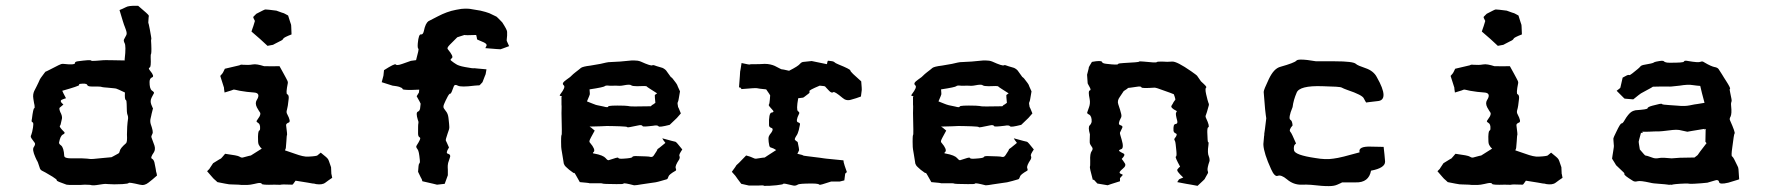

<svg xmlns="http://www.w3.org/2000/svg" viewBox="-20 -632 6036 655"><path d="M451.2 -612.3H443.4C426.8 -612.3 416 -611.3 409.2 -607.4C402.3 -603.5 394.5 -600.6 387.7 -597.7C397.5 -565.4 402.3 -548.8 403.3 -546.9C404.3 -545.9 405.3 -541 409.2 -531.2C412.1 -523.4 413.1 -516.6 411.1 -512.7C409.2 -508.8 407.2 -504.9 403.3 -498C401.4 -495.1 402.3 -490.2 405.3 -484.4C408.2 -479.5 409.2 -461.9 405.3 -429.7V-428.7V-425.8C363.3 -426.8 340.8 -426.8 339.8 -426.8C338.9 -426.8 329.1 -426.8 309.6 -424.8C297.9 -423.8 292 -423.8 290 -425.8C289.1 -427.7 274.4 -426.8 245.1 -422.9C238.3 -421.9 235.4 -419.9 235.4 -416C235.4 -412.1 222.7 -411.1 196.3 -414.1H192.4C190.4 -415 175.8 -408.2 148.4 -393.6C140.6 -389.6 136.7 -387.7 135.7 -387.7C135.7 -388.7 129.9 -380.9 119.1 -366.2C117.2 -364.3 115.2 -359.4 111.3 -350.6C107.4 -342.8 102.5 -332 96.7 -321.3C93.8 -314.5 91.8 -306.6 93.8 -294.9C95.7 -283.2 96.7 -276.4 97.7 -273.4C98.6 -266.6 98.6 -262.7 96.7 -262.7C94.7 -262.7 91.8 -251 88.9 -226.6C86.9 -218.8 87.9 -215.8 90.8 -214.8C94.7 -214.8 94.7 -204.1 89.8 -182.6C87.9 -174.8 85.9 -169.9 85 -168V-167C84 -164.1 88.9 -157.2 98.6 -144.5C100.6 -141.6 99.6 -136.7 95.7 -130.9C90.8 -125 92.8 -113.3 100.6 -95.7C104.5 -87.9 105.5 -84 106.4 -84C107.4 -83 110.4 -76.2 115.2 -60.5C116.2 -55.7 119.1 -51.8 123 -49.8C127 -47.9 138.7 -42 159.2 -29.3C169.9 -22.5 174.8 -18.6 173.8 -16.6C172.9 -14.6 184.6 -9.8 207 -2C210.9 -1 219.7 -1 234.4 -1C249 -1 260.7 -1 269.5 -2C284.2 -2 292 -1 293 0H295.9C300.8 1 312.5 -1 331.1 -3.9C335 -4.9 341.8 -4.9 350.6 -3.9C360.4 -2.9 376 -2.9 397.5 -3.9C411.1 -4.9 418 -5.9 418.9 -7.8C419.9 -9.8 432.6 -7.8 457 -2C468.8 1 477.5 -2 486.3 -8.8C495.1 -15.6 504.9 -23.4 515.6 -33.2C514.6 -40 513.7 -43.9 512.7 -45.9C512.7 -47.9 510.7 -59.6 506.8 -78.1C504.9 -85 502 -88.9 498 -90.8C494.1 -92.8 496.1 -99.6 504.9 -112.3C508.8 -118.2 509.8 -127 506.8 -135.7L497.1 -162.1C495.1 -166 497.1 -169.9 500 -175.8C502.9 -180.7 500 -192.4 494.1 -209C492.2 -215.8 492.2 -222.7 494.1 -229.5C496.1 -235.4 496.1 -240.2 497.1 -243.2C500 -254.9 502 -261.7 502 -262.7C501 -262.7 500 -266.6 496.1 -275.4C493.2 -283.2 493.2 -291 497.1 -298.8C501 -305.7 502.9 -310.5 504.9 -313.5C506.8 -316.4 503.9 -319.3 498 -323.2C492.2 -328.1 490.2 -337.9 490.2 -352.5C490.2 -360.4 493.2 -366.2 499 -368.2C504.9 -370.1 502.9 -377.9 492.2 -390.6C487.3 -396.5 486.3 -400.4 490.2 -401.4C494.1 -402.3 495.1 -413.1 494.1 -435.5C494.1 -442.4 494.1 -446.3 495.1 -447.3C496.1 -448.2 497.1 -458 496.1 -479.5C495.1 -492.2 495.1 -497.1 496.1 -498C497.1 -499 495.1 -509.8 491.2 -531.2C488.3 -544.9 487.3 -551.8 486.3 -552.7C485.4 -553.7 486.3 -560.5 487.3 -576.2C488.3 -576.2 488.3 -577.1 487.3 -579.1C487.3 -581.1 475.6 -591.8 451.2 -612.3ZM252 -345.7C266.6 -347.7 275.4 -346.7 277.3 -342.8C278.3 -338.9 283.2 -336.9 292 -336.9C313.5 -336.9 325.2 -336.9 328.1 -335C331.1 -334 335.9 -334 346.7 -333C367.2 -331.1 377.9 -330.1 377.9 -329.1C378.9 -329.1 387.7 -325.2 406.2 -316.4C405.3 -300.8 406.2 -292 409.2 -291C411.1 -290 412.1 -285.2 412.1 -277.3C412.1 -255.9 413.1 -244.1 415 -240.2C417 -235.4 417 -231.4 417 -228.5C414.1 -209 413.1 -190.4 413.1 -172.9C414.1 -156.2 413.1 -146.5 410.2 -143.6C396.5 -131.8 389.6 -123 388.7 -117.2C387.7 -112.3 386.7 -110.4 383.8 -108.4C369.1 -100.6 361.3 -95.7 360.4 -95.7C359.4 -95.7 348.6 -94.7 329.1 -92.8C302.7 -89.8 289.1 -88.9 286.1 -89.8C283.2 -90.8 274.4 -90.8 259.8 -91.8H222.7C207 -91.8 200.2 -94.7 199.2 -99.6C198.2 -119.1 194.3 -130.9 188.5 -135.7C182.6 -139.6 180.7 -143.6 181.6 -146.5C184.6 -161.1 188.5 -169.9 194.3 -172.9C200.2 -175.8 202.1 -178.7 199.2 -181.6C187.5 -193.4 181.6 -200.2 184.6 -203.1C186.5 -205.1 187.5 -209 188.5 -214.8C189.5 -217.8 190.4 -221.7 191.4 -227.5C192.4 -233.4 190.4 -241.2 185.5 -250C182.6 -257.8 181.6 -262.7 183.6 -264.6C184.6 -265.6 189.5 -269.5 196.3 -275.4C186.5 -283.2 184.6 -289.1 191.4 -292C198.2 -294.9 202.1 -295.9 205.1 -296.9C197.3 -311.5 193.4 -319.3 193.4 -320.3C192.4 -321.3 192.4 -321.3 192.4 -322.3C230.5 -333 250 -339.8 250 -341.8C249 -343.8 250 -344.7 252 -345.7Z M922.9 -595.7C901.4 -598.6 889.6 -599.6 886.7 -599.6H885.7C884.8 -600.6 875 -595.7 854.5 -585L844.7 -575.2C842.8 -574.2 844.7 -569.3 849.6 -560.5C844.7 -544.9 842.8 -537.1 841.8 -536.1C840.8 -535.2 840.8 -531.2 837.9 -524.4C852.5 -511.7 862.3 -502.9 867.2 -499C871.1 -495.1 878.9 -488.3 892.6 -475.6C905.3 -478.5 911.1 -478.5 912.1 -479.5C913.1 -479.5 919.9 -484.4 934.6 -491.2C941.4 -494.1 945.3 -497.1 946.3 -500C947.3 -502.9 957 -507.8 974.6 -514.6C973.6 -537.1 973.6 -547.9 972.7 -548.8C972.7 -549.8 968.8 -558.6 962.9 -579.1C953.1 -584 949.2 -586.9 948.2 -586.9C947.3 -586.9 938.5 -589.8 922.9 -595.7ZM880.9 -406.2C865.2 -411.1 851.6 -414.1 841.8 -412.1C832 -410.2 821.3 -410.2 807.6 -411.1C803.7 -412.1 799.8 -411.1 796.9 -409.2C793.9 -408.2 777.3 -404.3 747.1 -397.5C742.2 -386.7 739.3 -381.8 738.3 -380.9L731.4 -373L744.1 -333C744.1 -332 744.1 -327.1 746.1 -316.4C765.6 -322.3 775.4 -325.2 776.4 -326.2C777.3 -327.1 785.2 -325.2 797.9 -322.3C814.5 -319.3 831.1 -317.4 846.7 -316.4C862.3 -315.4 866.2 -306.6 855.5 -290C851.6 -283.2 851.6 -275.4 856.4 -265.6C862.3 -255.9 865.2 -250 867.2 -248C869.1 -245.1 868.2 -240.2 865.2 -234.4C861.3 -228.5 858.4 -223.6 855.5 -219.7C854.5 -217.8 855.5 -215.8 860.4 -212.9C865.2 -210 868.2 -204.1 867.2 -192.4C867.2 -189.5 866.2 -187.5 863.3 -185.5C861.3 -183.6 859.4 -171.9 860.4 -153.3C860.4 -145.5 861.3 -139.6 864.3 -135.7C866.2 -131.8 869.1 -127.9 873 -125L835.9 -101.6C835 -101.6 826.2 -99.6 808.6 -94.7C804.7 -93.8 801.8 -94.7 796.9 -97.7C793 -100.6 776.4 -103.5 748 -107.4C739.3 -96.7 734.4 -91.8 733.4 -90.8C733.4 -91.8 724.6 -85.9 707 -75.2L695.3 -57.6C696.3 -57.6 693.4 -54.7 686.5 -47.9C701.2 -31.2 709 -21.5 710.9 -20.5C711.9 -19.5 715.8 -16.6 721.7 -10.7C745.1 -5.9 756.8 -3.9 757.8 -3.9C758.8 -2.9 770.5 -2.9 793.9 -2C799.8 -1 806.6 -1 812.5 -1C821.3 -1 828.1 -1 834 -2C842.8 -3.9 851.6 -4.9 857.4 -6.8C866.2 -8.8 872.1 -7.8 873 -4.9C873 -2 887.7 -1 916 -2C929.7 -2 936.5 -1 938.5 -2C940.4 -2.9 953.1 -2.9 976.6 -2C978.5 -2 980.5 -3.9 983.4 -8.8L988.3 -15.6C1024.4 -9.8 1043.9 -6.8 1046.9 -5.9C1048.8 -5.9 1052.7 -5.9 1058.6 -3.9C1071.3 -2 1082 -2.9 1089.8 -8.8C1097.7 -14.6 1105.5 -20.5 1113.3 -25.4C1111.3 -33.2 1111.3 -38.1 1110.4 -39.1L1109.4 -61.5C1103.5 -80.1 1099.6 -89.8 1097.7 -90.8C1096.7 -92.8 1088.9 -99.6 1074.2 -111.3C1067.4 -105.5 1063.5 -102.5 1062.5 -101.6C1061.5 -100.6 1052.7 -98.6 1032.2 -97.7C1020.5 -96.7 1004.9 -100.6 986.3 -107.4C967.8 -114.3 956.1 -117.2 952.1 -119.1C954.1 -124 955.1 -126 955.1 -127C955.1 -127.9 956.1 -135.7 957 -150.4C958 -164.1 958 -169.9 959 -170.9C960 -171.9 959 -182.6 956.1 -204.1C955.1 -208 959 -211.9 964.8 -213.9C970.7 -215.8 968.8 -225.6 960 -242.2C957 -247.1 957 -252 959 -257.8C960.9 -263.7 962.9 -276.4 964.8 -294.9C965.8 -303.7 963.9 -308.6 960 -310.5C956.1 -311.5 957 -324.2 961.9 -348.6C962.9 -352.5 960 -358.4 956.1 -365.2C952.1 -372.1 945.3 -385.7 933.6 -406.2H924.8C923.8 -406.2 909.2 -405.3 880.9 -406.2Z M1589.8 -600.6C1581.1 -602.5 1573.2 -602.5 1567.4 -602.5H1566.4C1559.6 -602.5 1549.8 -601.6 1536.1 -598.6C1514.6 -594.7 1494.1 -586.9 1473.6 -576.2C1453.1 -565.4 1443.4 -560.5 1441.4 -559.6C1438.5 -557.6 1435.5 -553.7 1432.6 -547.9C1429.7 -542 1427.7 -534.2 1425.8 -525.4C1423.8 -517.6 1420.9 -513.7 1416 -514.6C1411.1 -515.6 1407.2 -505.9 1405.3 -484.4C1404.3 -472.7 1405.3 -466.8 1407.2 -465.8C1409.2 -464.8 1406.2 -452.1 1399.4 -426.8C1386.7 -424.8 1380.9 -424.8 1379.9 -423.8C1378.9 -423.8 1370.1 -419.9 1352.5 -414.1C1338.9 -409.2 1332 -409.2 1330.1 -412.1C1328.1 -415 1314.5 -408.2 1290 -392.6C1289.1 -380.9 1288.1 -375 1288.1 -374C1288.1 -373 1286.1 -366.2 1282.2 -351.6C1303.7 -344.7 1315.4 -340.8 1319.3 -339.8C1323.2 -338.9 1331.1 -338.9 1341.8 -335.9C1349.6 -333 1353.5 -331.1 1353.5 -328.1C1354.5 -325.2 1374 -324.2 1410.2 -326.2L1409.2 -316.4L1401.4 -303.7C1410.2 -288.1 1415 -279.3 1415 -278.3C1415 -277.3 1414.1 -272.5 1413.1 -261.7C1412.1 -256.8 1410.2 -252.9 1405.3 -251C1400.4 -249 1400.4 -239.3 1405.3 -223.6C1407.2 -219.7 1408.2 -215.8 1407.2 -210.9C1406.2 -207 1406.2 -196.3 1406.2 -176.8C1406.2 -168.9 1408.2 -165 1412.1 -163.1C1416 -161.1 1412.1 -152.3 1401.4 -135.7C1398.4 -131.8 1400.4 -127.9 1404.3 -123C1408.2 -118.2 1410.2 -106.4 1412.1 -86.9C1413.1 -79.1 1412.1 -75.2 1410.2 -74.2C1408.2 -72.3 1407.2 -62.5 1406.2 -45.9C1414.1 -29.3 1418 -21.5 1418.9 -20.5L1420.9 -13.7C1453.1 -5.9 1469.7 -2.9 1470.7 -2H1471.7C1474.6 -2 1482.4 -2.9 1497.1 -4.9L1507.8 -34.2V-52.7C1506.8 -65.4 1507.8 -72.3 1508.8 -76.2L1514.6 -93.8C1517.6 -100.6 1515.6 -105.5 1508.8 -107.4C1502 -108.4 1502.9 -115.2 1511.7 -128.9C1504.9 -143.6 1502 -151.4 1501 -152.3C1500 -154.3 1502 -162.1 1506.8 -175.8C1510.7 -186.5 1513.7 -194.3 1512.7 -200.2C1512.7 -205.1 1511.7 -212.9 1510.7 -222.7C1509.8 -232.4 1508.8 -241.2 1503.9 -249C1499 -255.9 1495.1 -260.7 1494.1 -262.7C1492.2 -265.6 1492.2 -270.5 1495.1 -277.3C1498 -284.2 1502 -293 1507.8 -303.7C1511.7 -310.5 1514.6 -313.5 1516.6 -312.5C1518.6 -312.5 1522.5 -321.3 1528.3 -337.9C1530.3 -342.8 1534.2 -343.8 1542 -339.8C1548.8 -335.9 1568.4 -335.9 1598.6 -339.8C1608.4 -340.8 1613.3 -340.8 1614.3 -340.8C1615.2 -339.8 1619.1 -343.8 1626 -351.6C1632.8 -368.2 1635.7 -377.9 1636.7 -378.9C1636.7 -379.9 1637.7 -384.8 1639.6 -395.5C1613.3 -397.5 1598.6 -399.4 1597.7 -399.4C1596.7 -398.4 1585.9 -399.4 1566.4 -403.3C1549.8 -406.2 1540 -410.2 1536.1 -413.1C1531.2 -416 1525.4 -419.9 1519.5 -424.8C1515.6 -427.7 1516.6 -429.7 1521.5 -433.6C1526.4 -437.5 1521.5 -447.3 1507.8 -463.9C1504.9 -466.8 1506.8 -471.7 1514.6 -479.5L1540 -504.9C1554.7 -509.8 1563.5 -512.7 1564.5 -512.7C1566.4 -511.7 1579.1 -511.7 1604.5 -512.7C1606.4 -505.9 1607.4 -500 1607.4 -498C1607.4 -497.1 1615.2 -494.1 1630.9 -487.3C1638.7 -483.4 1641.6 -479.5 1639.6 -475.6L1635.7 -467.8C1668.9 -464.8 1686.5 -463.9 1687.5 -463.9C1688.5 -463.9 1698.2 -467.8 1716.8 -474.6C1711.9 -486.3 1709 -491.2 1709 -492.2C1708 -493.2 1709 -499 1710 -510.7V-523.4C1710 -528.3 1704.1 -539.1 1693.4 -555.7C1680.7 -568.4 1674.8 -575.2 1673.8 -575.2L1649.4 -586.9C1641.6 -589.8 1631.8 -592.8 1619.1 -595.7C1606.4 -597.7 1596.7 -599.6 1589.8 -600.6Z M2166 -421.9C2159.2 -424.8 2151.4 -425.8 2142.6 -425.8C2137.7 -425.8 2131.8 -425.8 2125 -424.8C2108.4 -422.9 2085.9 -420.9 2055.7 -419.9C2053.7 -419.9 2044.9 -418 2028.3 -414.1C2011.7 -411.1 2001 -409.2 1994.1 -408.2C1976.6 -406.2 1965.8 -403.3 1961.9 -400.4C1959 -397.5 1952.1 -392.6 1943.4 -385.7C1939.5 -382.8 1932.6 -377 1924.8 -369.1C1916 -362.3 1909.2 -358.4 1905.3 -354.5C1899.4 -349.6 1898.4 -344.7 1903.3 -340.8C1908.2 -336.9 1904.3 -327.1 1891.6 -310.5C1890.6 -308.6 1889.6 -307.6 1889.6 -306.6C1888.7 -305.7 1889.6 -305.7 1892.6 -304.7C1896.5 -303.7 1898.4 -302.7 1895.5 -300.8V-275.4C1896.5 -268.6 1895.5 -258.8 1895.5 -246.1C1896.5 -196.3 1897.5 -171.9 1895.5 -170.9C1894.5 -170.9 1893.6 -157.2 1894.5 -130.9C1894.5 -128.9 1895.5 -120.1 1898.4 -104.5C1901.4 -88.9 1902.3 -78.1 1903.3 -74.2C1904.3 -71.3 1906.2 -66.4 1912.1 -61.5C1917 -56.6 1924.8 -49.8 1936.5 -42H1939.5C1941.4 -41 1946.3 -31.2 1958 -10.7C1979.5 -8.8 1990.2 -7.8 1991.2 -6.8H2018.6C2029.3 -6.8 2034.2 -6.8 2035.2 -5.9C2036.1 -4.9 2051.8 -3.9 2083 -3.9C2098.6 -3.9 2106.4 -3.9 2107.4 -5.9C2108.4 -7.8 2120.1 -5.9 2142.6 0H2145.5C2149.4 0 2156.2 -1 2167 -2.9C2180.7 -4.9 2191.4 -6.8 2200.2 -7.8C2210.9 -8.8 2221.7 -10.7 2234.4 -14.6C2247.1 -18.6 2253.9 -20.5 2254.9 -20.5C2257.8 -21.5 2258.8 -25.4 2260.7 -30.3C2261.7 -34.2 2269.5 -41 2285.2 -49.8C2287.1 -51.8 2287.1 -53.7 2285.2 -58.6C2283.2 -63.5 2287.1 -73.2 2296.9 -87.9C2298.8 -91.8 2299.8 -95.7 2297.9 -99.6C2295.9 -103.5 2299.8 -110.4 2307.6 -122.1C2293.9 -139.6 2286.1 -148.4 2284.2 -148.4C2283.2 -148.4 2267.6 -152.3 2239.3 -160.2L2242.2 -155.3C2241.2 -156.2 2244.1 -152.3 2250 -144.5C2232.4 -129.9 2223.6 -123 2222.7 -123C2223.6 -122.1 2219.7 -115.2 2210.9 -102.5C2208 -97.7 2204.1 -95.7 2199.2 -96.7C2194.3 -98.6 2178.7 -98.6 2149.4 -99.6C2141.6 -99.6 2137.7 -98.6 2136.7 -95.7C2135.7 -93.8 2126 -91.8 2107.4 -90.8C2095.7 -89.8 2089.8 -90.8 2088.9 -93.8C2087.9 -95.7 2078.1 -92.8 2057.6 -85.9C2054.7 -84 2050.8 -86.9 2045.9 -92.8C2041 -98.6 2028.3 -104.5 2005.9 -108.4C2002 -108.4 2001 -110.4 2005.9 -114.3C2009.8 -119.1 2005.9 -129.9 1993.2 -144.5C1991.2 -146.5 1990.2 -148.4 1991.2 -152.3C1992.2 -156.2 1998 -167 2008.8 -186.5L1997.1 -196.3L1991.2 -200.2C2022.5 -201.2 2042 -201.2 2048.8 -202.1C2054.7 -202.1 2070.3 -202.1 2094.7 -201.2C2110.4 -200.2 2119.1 -200.2 2120.1 -198.2C2121.1 -196.3 2132.8 -199.2 2157.2 -204.1C2165 -206.1 2170.9 -205.1 2171.9 -202.1C2172.9 -199.2 2184.6 -200.2 2209 -203.1C2217.8 -205.1 2224.6 -204.1 2226.6 -201.2C2228.5 -198.2 2241.2 -200.2 2264.6 -206.1L2289.1 -229.5C2291 -231.4 2294.9 -236.3 2302.7 -245.1C2296.9 -259.8 2293.9 -266.6 2293 -267.6C2293 -268.6 2293 -270.5 2292 -274.4C2291 -278.3 2291 -281.2 2293 -285.2C2294.9 -288.1 2295.9 -299.8 2299.8 -320.3C2293 -335 2290 -341.8 2290 -342.8C2290 -343.8 2285.2 -350.6 2274.4 -364.3C2270.5 -368.2 2269.5 -369.1 2268.6 -369.1C2267.6 -370.1 2263.7 -376 2255.9 -386.7C2252 -393.6 2246.1 -397.5 2240.2 -400.4C2234.4 -402.3 2227.5 -404.3 2220.7 -406.2C2212.9 -409.2 2208 -411.1 2205.1 -409.2C2203.1 -407.2 2189.5 -411.1 2166 -421.9ZM2107.4 -340.8C2122.1 -343.8 2130.9 -343.8 2133.8 -340.8C2136.7 -338.9 2142.6 -337.9 2153.3 -337.9C2174.8 -338.9 2185.5 -338.9 2186.5 -336.9C2187.5 -335 2199.2 -328.1 2221.7 -313.5C2215.8 -309.6 2212.9 -307.6 2213.9 -306.6C2213.9 -304.7 2213.9 -296.9 2215.8 -281.2C2210 -277.3 2207 -274.4 2206.1 -274.4C2206.1 -275.4 2204.1 -273.4 2200.2 -269.5C2154.3 -268.6 2129.9 -268.6 2127.9 -269.5C2126 -270.5 2120.1 -270.5 2109.4 -271.5C2073.2 -272.5 2055.7 -271.5 2054.7 -268.6C2054.7 -265.6 2049.8 -265.6 2039.1 -268.6C2019.5 -272.5 2010.7 -274.4 2009.8 -275.4C2008.8 -275.4 2000 -279.3 1982.4 -286.1C1989.3 -301.8 1992.2 -309.6 1992.2 -310.5C1992.2 -311.5 1992.2 -316.4 1991.2 -327.1C2024.4 -332 2041 -335.9 2043 -337.9C2044.9 -339.8 2048.8 -340.8 2057.6 -339.8C2061.5 -338.9 2069.3 -339.8 2080.1 -339.8C2089.8 -338.9 2098.6 -338.9 2107.4 -340.8Z M2840.8 -412.1C2833 -415 2828.1 -418 2825.2 -420.9C2822.3 -422.9 2816.4 -423.8 2805.7 -424.8C2803.7 -424.8 2803.7 -423.8 2802.7 -420.9C2801.8 -417 2801.8 -415 2800.8 -413.1C2766.6 -419.9 2750 -423.8 2749 -423.8C2748 -423.8 2739.3 -422.9 2721.7 -420.9C2717.8 -420.9 2712.9 -418.9 2709 -414.1C2705.1 -409.2 2693.4 -401.4 2671.9 -390.6C2656.2 -394.5 2648.4 -395.5 2647.5 -395.5C2646.5 -394.5 2638.7 -399.4 2623 -407.2C2614.3 -411.1 2602.5 -414.1 2588.9 -414.1C2574.2 -413.1 2565.4 -413.1 2561.5 -413.1C2545.9 -413.1 2539.1 -413.1 2538.1 -412.1C2537.1 -411.1 2527.3 -413.1 2509.8 -417C2506.8 -399.4 2505.9 -389.6 2504.9 -387.7C2504.9 -385.7 2503.9 -368.2 2501 -333C2503.9 -335 2504.9 -334 2505.9 -333C2506.8 -332 2507.8 -331.1 2509.8 -328.1C2543.9 -331.1 2560.5 -332 2562.5 -331.1C2564.5 -330.1 2575.2 -329.1 2593.8 -327.1C2602.5 -314.5 2607.4 -307.6 2607.4 -306.6L2606.4 -293C2605.5 -282.2 2604.5 -276.4 2602.5 -274.4C2601.6 -272.5 2606.4 -266.6 2617.2 -254.9C2620.1 -251 2619.1 -249 2612.3 -248C2605.5 -247.1 2602.5 -232.4 2603.5 -205.1C2603.5 -200.2 2606.4 -197.3 2612.3 -195.3C2618.2 -193.4 2617.2 -185.5 2605.5 -171.9C2603.5 -168.9 2601.6 -165 2601.6 -158.2C2601.6 -152.3 2602.5 -143.6 2604.5 -134.8C2605.5 -130.9 2607.4 -128.9 2612.3 -127.9C2616.2 -127 2622.1 -124 2627.9 -120.1C2602.5 -103.5 2589.8 -95.7 2588.9 -94.7C2587.9 -94.7 2578.1 -93.8 2560.5 -90.8C2556.6 -89.8 2551.8 -91.8 2545.9 -94.7C2540 -97.7 2532.2 -99.6 2525.4 -101.6C2503.9 -79.1 2493.2 -68.4 2492.2 -68.4C2492.2 -67.4 2487.3 -60.5 2476.6 -45.9C2487.3 -34.2 2492.2 -28.3 2492.2 -27.3C2492.2 -26.4 2498 -19.5 2508.8 -4.9L2535.2 1H2565.4C2578.1 0 2585 0 2586.9 2H2591.8C2598.6 2 2611.3 2 2628.9 0C2643.6 -2 2651.4 -2.9 2652.3 -4.9C2652.3 -6.8 2663.1 -4.9 2686.5 1C2691.4 2 2696.3 1 2701.2 -2C2705.1 -4.9 2721.7 -5.9 2751 -5.9C2766.6 -5.9 2774.4 -3.9 2775.4 -2C2775.4 0 2789.1 -3.9 2815.4 -12.7H2844.7L2860.4 -16.6C2862.3 -30.3 2863.3 -38.1 2863.3 -39.1C2863.3 -40 2865.2 -42 2869.1 -44.9C2862.3 -63.5 2859.4 -73.2 2859.4 -74.2C2858.4 -75.2 2858.4 -78.1 2857.4 -85C2823.2 -88.9 2803.7 -89.8 2798.8 -90.8C2793.9 -91.8 2787.1 -91.8 2777.3 -93.8C2739.3 -98.6 2719.7 -100.6 2719.7 -101.6C2719.7 -102.5 2713.9 -104.5 2700.2 -107.4C2704.1 -115.2 2706.1 -119.1 2706.1 -120.1C2706.1 -121.1 2705.1 -130.9 2701.2 -147.5C2697.3 -150.4 2694.3 -152.3 2692.4 -154.3C2690.4 -156.2 2691.4 -160.2 2696.3 -168C2700.2 -172.9 2703.1 -180.7 2705.1 -188.5L2709 -207C2710 -210.9 2708 -212.9 2702.1 -214.8C2696.3 -216.8 2697.3 -226.6 2706.1 -244.1C2708 -247.1 2706.1 -250 2702.1 -252.9C2698.2 -255.9 2698.2 -270.5 2703.1 -296.9C2711.9 -297.9 2717.8 -298.8 2718.8 -298.8C2719.7 -297.9 2725.6 -302.7 2738.3 -312.5C2741.2 -314.5 2743.2 -317.4 2741.2 -320.3C2739.3 -323.2 2751 -329.1 2776.4 -339.8C2788.1 -338.9 2793.9 -337.9 2794.9 -336.9C2795.9 -335.9 2799.8 -331.1 2807.6 -323.2C2813.5 -316.4 2819.3 -314.5 2822.3 -317.4C2825.2 -320.3 2835.9 -313.5 2854.5 -297.9C2862.3 -291 2872.1 -288.1 2883.8 -292C2895.5 -294.9 2906.2 -298.8 2917 -302.7L2919.9 -325.2C2919.9 -326.2 2919.9 -335.9 2918 -354.5C2893.6 -376 2880.9 -387.7 2880.9 -391.6C2880.9 -394.5 2867.2 -401.4 2840.8 -412.1Z M3365.2 -421.9C3358.4 -424.8 3350.6 -425.8 3341.8 -425.8C3336.9 -425.8 3331.1 -425.8 3324.2 -424.8C3307.6 -422.9 3285.2 -420.9 3254.9 -419.9C3252.9 -419.9 3244.1 -418 3227.5 -414.1C3210.9 -411.1 3200.2 -409.2 3193.4 -408.2C3175.8 -406.2 3165 -403.3 3161.1 -400.4C3158.2 -397.5 3151.4 -392.6 3142.6 -385.7C3138.7 -382.8 3131.8 -377 3124 -369.1C3115.2 -362.3 3108.4 -358.4 3104.5 -354.5C3098.6 -349.6 3097.7 -344.7 3102.5 -340.8C3107.4 -336.9 3103.5 -327.1 3090.8 -310.5C3089.8 -308.6 3088.9 -307.6 3088.9 -306.6C3087.9 -305.7 3088.9 -305.7 3091.8 -304.7C3095.7 -303.7 3097.7 -302.7 3094.7 -300.8V-275.4C3095.7 -268.6 3094.7 -258.8 3094.7 -246.1C3095.7 -196.3 3096.7 -171.9 3094.7 -170.9C3093.8 -170.9 3092.8 -157.2 3093.8 -130.9C3093.8 -128.9 3094.7 -120.1 3097.7 -104.5C3100.6 -88.9 3101.6 -78.1 3102.5 -74.2C3103.5 -71.3 3105.5 -66.4 3111.3 -61.5C3116.2 -56.6 3124 -49.8 3135.7 -42H3138.7C3140.6 -41 3145.5 -31.2 3157.2 -10.7C3178.7 -8.8 3189.5 -7.8 3190.4 -6.8H3217.8C3228.5 -6.8 3233.4 -6.8 3234.4 -5.9C3235.4 -4.9 3251 -3.9 3282.2 -3.9C3297.9 -3.9 3305.7 -3.9 3306.6 -5.9C3307.6 -7.8 3319.3 -5.9 3341.8 0H3344.7C3348.6 0 3355.5 -1 3366.2 -2.9C3379.9 -4.9 3390.6 -6.8 3399.4 -7.8C3410.2 -8.8 3420.9 -10.7 3433.6 -14.6C3446.3 -18.6 3453.1 -20.5 3454.1 -20.5C3457 -21.5 3458 -25.4 3460 -30.3C3460.9 -34.2 3468.8 -41 3484.4 -49.8C3486.3 -51.8 3486.3 -53.7 3484.4 -58.6C3482.4 -63.5 3486.3 -73.2 3496.1 -87.9C3498 -91.8 3499 -95.7 3497.1 -99.6C3495.1 -103.5 3499 -110.4 3506.8 -122.1C3493.2 -139.6 3485.4 -148.4 3483.4 -148.4C3482.4 -148.4 3466.8 -152.3 3438.5 -160.2L3441.4 -155.3C3440.4 -156.2 3443.4 -152.3 3449.2 -144.5C3431.6 -129.9 3422.9 -123 3421.9 -123C3422.9 -122.1 3418.9 -115.2 3410.2 -102.5C3407.2 -97.7 3403.3 -95.7 3398.4 -96.7C3393.6 -98.6 3377.9 -98.6 3348.6 -99.6C3340.8 -99.6 3336.9 -98.6 3335.9 -95.7C3335 -93.8 3325.2 -91.8 3306.6 -90.8C3294.9 -89.8 3289.1 -90.8 3288.1 -93.8C3287.1 -95.7 3277.3 -92.8 3256.8 -85.9C3253.9 -84 3250 -86.9 3245.1 -92.8C3240.2 -98.6 3227.5 -104.5 3205.1 -108.4C3201.2 -108.4 3200.2 -110.4 3205.1 -114.3C3209 -119.1 3205.1 -129.9 3192.4 -144.5C3190.4 -146.5 3189.5 -148.4 3190.4 -152.3C3191.4 -156.2 3197.3 -167 3208 -186.5L3196.3 -196.3L3190.4 -200.2C3221.7 -201.2 3241.2 -201.2 3248 -202.1C3253.9 -202.1 3269.5 -202.1 3293.9 -201.2C3309.6 -200.2 3318.4 -200.2 3319.3 -198.2C3320.3 -196.3 3332 -199.2 3356.4 -204.1C3364.3 -206.1 3370.1 -205.1 3371.1 -202.1C3372.1 -199.2 3383.8 -200.2 3408.2 -203.1C3417 -205.1 3423.8 -204.1 3425.8 -201.2C3427.7 -198.2 3440.4 -200.2 3463.9 -206.1L3488.3 -229.5C3490.2 -231.4 3494.1 -236.3 3502 -245.1C3496.1 -259.8 3493.2 -266.6 3492.2 -267.6C3492.2 -268.6 3492.2 -270.5 3491.2 -274.4C3490.2 -278.3 3490.2 -281.2 3492.2 -285.2C3494.1 -288.1 3495.1 -299.8 3499 -320.3C3492.2 -335 3489.3 -341.8 3489.3 -342.8C3489.3 -343.8 3484.4 -350.6 3473.6 -364.3C3469.7 -368.2 3468.8 -369.1 3467.8 -369.1C3466.8 -370.1 3462.9 -376 3455.1 -386.7C3451.2 -393.6 3445.3 -397.5 3439.5 -400.4C3433.6 -402.3 3426.8 -404.3 3419.9 -406.2C3412.1 -409.2 3407.2 -411.1 3404.3 -409.2C3402.3 -407.2 3388.7 -411.1 3365.2 -421.9ZM3306.6 -340.8C3321.3 -343.8 3330.1 -343.8 3333 -340.8C3335.9 -338.9 3341.8 -337.9 3352.5 -337.9C3374 -338.9 3384.8 -338.9 3385.7 -336.9C3386.7 -335 3398.4 -328.1 3420.9 -313.5C3415 -309.6 3412.1 -307.6 3413.1 -306.6C3413.1 -304.7 3413.1 -296.9 3415 -281.2C3409.2 -277.3 3406.2 -274.4 3405.3 -274.4C3405.3 -275.4 3403.3 -273.4 3399.4 -269.5C3353.5 -268.6 3329.1 -268.6 3327.1 -269.5C3325.2 -270.5 3319.3 -270.5 3308.6 -271.5C3272.5 -272.5 3254.9 -271.5 3253.9 -268.6C3253.9 -265.6 3249 -265.6 3238.3 -268.6C3218.8 -272.5 3210 -274.4 3209 -275.4C3208 -275.4 3199.2 -279.3 3181.6 -286.1C3188.5 -301.8 3191.4 -309.6 3191.4 -310.5C3191.4 -311.5 3191.4 -316.4 3190.4 -327.1C3223.6 -332 3240.2 -335.9 3242.2 -337.9C3244.1 -339.8 3248 -340.8 3256.8 -339.8C3260.7 -338.9 3268.6 -339.8 3279.3 -339.8C3289.1 -338.9 3297.9 -338.9 3306.6 -340.8Z M3755.9 -414.1C3746.1 -415 3740.2 -417 3739.3 -420.9C3738.3 -422.9 3735.4 -423.8 3729.5 -423.8C3723.6 -423.8 3715.8 -422.9 3705.1 -420.9C3698.2 -409.2 3694.3 -403.3 3694.3 -402.3C3695.3 -401.4 3692.4 -393.6 3688.5 -377C3689.5 -359.4 3690.4 -350.6 3690.4 -349.6C3689.5 -348.6 3692.4 -343.8 3698.2 -333C3701.2 -327.1 3701.2 -324.2 3697.3 -323.2C3693.4 -322.3 3693.4 -312.5 3697.3 -293.9C3699.2 -284.2 3698.2 -274.4 3695.3 -266.6C3692.4 -258.8 3690.4 -252.9 3689.5 -250C3687.5 -246.1 3689.5 -244.1 3695.3 -241.2C3701.2 -238.3 3705.1 -229.5 3704.1 -215.8C3703.1 -211.9 3701.2 -208 3697.3 -204.1C3693.4 -200.2 3693.4 -190.4 3698.2 -173.8C3697.3 -153.3 3697.3 -143.6 3698.2 -142.6C3698.2 -141.6 3700.2 -136.7 3706.1 -128.9C3708 -126 3708 -121.1 3704.1 -116.2C3700.2 -111.3 3698.2 -99.6 3699.2 -83C3699.2 -70.3 3699.2 -64.5 3698.2 -63.5C3697.3 -61.5 3700.2 -46.9 3708 -18.6H3711.9L3723.6 -5.9C3747.1 -2 3757.8 0 3758.8 0C3759.8 -1 3773.4 -4.9 3800.8 -13.7V-24.4C3801.8 -25.4 3804.7 -28.3 3810.5 -35.2C3810.5 -36.1 3807.6 -37.1 3801.8 -40C3796.9 -43 3799.8 -47.9 3810.5 -56.6C3819.3 -63.5 3821.3 -70.3 3816.4 -76.2C3812.5 -82 3809.6 -86.9 3806.6 -89.8C3816.4 -99.6 3818.4 -105.5 3812.5 -108.4C3806.6 -111.3 3802.7 -113.3 3798.8 -116.2C3795.9 -118.2 3797.9 -121.1 3804.7 -123C3811.5 -125 3812.5 -135.7 3806.6 -155.3C3802.7 -168.9 3799.8 -176.8 3800.8 -179.7C3801.8 -181.6 3804.7 -187.5 3808.6 -196.3C3810.5 -200.2 3808.6 -203.1 3801.8 -205.1C3794.9 -207 3795.9 -214.8 3803.7 -229.5C3805.7 -232.4 3806.6 -237.3 3804.7 -244.1C3802.7 -252 3799.8 -262.7 3794.9 -276.4C3792 -284.2 3793.9 -293 3799.8 -300.8L3813.5 -321.3C3823.2 -327.1 3828.1 -331.1 3828.1 -332C3829.1 -332 3838.9 -333 3857.4 -335.9C3868.2 -337.9 3873 -336.9 3874 -334C3875 -331.1 3889.6 -331.1 3918.9 -333C3921.9 -333 3932.6 -330.1 3950.2 -323.2C3967.8 -317.4 3979.5 -312.5 3984.4 -310.5C3989.3 -297.9 3990.2 -292 3989.3 -291C3988.3 -290 3986.3 -288.1 3983.4 -283.2C3981.4 -279.3 3979.5 -275.4 3976.6 -271.5C3973.6 -266.6 3979.5 -260.7 3993.2 -253.9C3995.1 -252.9 3995.1 -251 3992.2 -248C3990.2 -244.1 3992.2 -234.4 3996.1 -219.7C3998 -212.9 3995.1 -209 3990.2 -209C3984.4 -208 3982.4 -201.2 3983.4 -185.5C3984.4 -181.6 3986.3 -178.7 3991.2 -176.8C3996.1 -174.8 3995.1 -169.9 3988.3 -161.1C3985.4 -158.2 3985.4 -155.3 3988.3 -151.4C3990.2 -147.5 3991.2 -136.7 3993.2 -116.2C3994.1 -105.5 3994.1 -98.6 3991.2 -97.7C3989.3 -95.7 3994.1 -85 4005.9 -63.5C4002.9 -61.5 4000 -58.6 3997.1 -54.7C3993.2 -50.8 4000 -42 4016.6 -26.4C4007.8 -22.5 4003.9 -21.5 4002.9 -20.5C4002 -20.5 4000 -16.6 3996.1 -10.7C4023.4 -4.9 4040 -2.9 4043.9 -2C4047.9 -1 4054.7 0 4065.4 2C4082 -13.7 4089.8 -20.5 4089.8 -21.5C4089.8 -22.5 4093.8 -28.3 4100.6 -41C4101.6 -43 4101.6 -45.9 4099.6 -50.8C4098.6 -55.7 4100.6 -66.4 4106.4 -83V-86.9C4106.4 -90.8 4105.5 -94.7 4103.5 -99.6C4100.6 -105.5 4099.6 -118.2 4102.5 -136.7C4103.5 -143.6 4103.5 -146.5 4101.6 -147.5C4099.6 -147.5 4099.6 -159.2 4098.6 -181.6C4098.6 -192.4 4099.6 -197.3 4102.5 -198.2C4105.5 -199.2 4103.5 -210 4094.7 -228.5C4092.8 -232.4 4091.8 -236.3 4093.8 -239.3C4095.7 -243.2 4098.6 -253.9 4103.5 -271.5C4104.5 -274.4 4104.5 -277.3 4102.5 -281.2C4100.6 -285.2 4098.6 -294.9 4094.7 -310.5C4091.8 -323.2 4091.8 -331.1 4094.7 -333C4097.7 -335.9 4090.8 -341.8 4077.1 -354.5C4068.4 -367.2 4064.5 -373 4063.5 -374C4062.5 -375 4056.6 -379.9 4043.9 -388.7C4011.7 -411.1 3989.3 -422.9 3978.5 -421.9C3967.8 -420.9 3957 -420.9 3945.3 -421.9C3933.6 -421.9 3927.7 -421.9 3925.8 -419.9C3924.8 -418 3910.2 -418.9 3881.8 -421.9C3871.1 -422.9 3866.2 -422.9 3866.2 -421.9C3865.2 -419.9 3847.7 -418.9 3813.5 -417C3801.8 -416 3794.9 -416 3793.9 -413.1C3793 -411.1 3781.2 -411.1 3755.9 -414.1Z M4605.5 -414.1C4599.6 -419.9 4575.2 -422.9 4533.2 -422.9H4469.7C4447.3 -426.8 4430.7 -428.7 4418.9 -428.7C4410.2 -428.7 4404.3 -427.7 4402.3 -424.8C4397.5 -419.9 4379.9 -413.1 4348.6 -404.3C4333 -400.4 4320.3 -386.7 4308.6 -362.3C4296.9 -337.9 4291 -323.2 4291 -318.4C4293 -294.9 4294.9 -274.4 4295.9 -258.8C4297.9 -243.2 4298.8 -232.4 4299.8 -228.5C4295.9 -196.3 4293.9 -178.7 4293 -175.8V-170.9C4292 -168.9 4292 -159.2 4290 -141.6V-137.7C4291 -119.1 4299.8 -90.8 4316.4 -54.7C4324.2 -37.1 4332 -29.3 4338.9 -32.2C4346.7 -35.2 4357.4 -31.2 4370.1 -20.5C4384.8 -7.8 4402.3 -1 4421.9 -2C4440.4 -2.9 4462.9 -1 4488.3 2C4498 2.9 4506.8 2.9 4513.7 2.9C4526.4 2.9 4535.2 1 4542 -2C4552.7 -6.8 4557.6 -8.8 4558.6 -9.8H4604.5C4634.8 -8.8 4652.3 -22.5 4657.2 -49.8C4689.5 -55.7 4705.1 -66.4 4705.1 -80.1V-82C4704.1 -97.7 4702.1 -113.3 4700.2 -130.9C4699.2 -130.9 4684.6 -130.9 4656.2 -131.8C4627 -132.8 4614.3 -126 4618.2 -112.3C4576.2 -100.6 4546.9 -92.8 4528.3 -90.8C4510.7 -87.9 4490.2 -88.9 4467.8 -92.8C4420.9 -99.6 4396.5 -108.4 4394.5 -119.1C4392.6 -130.9 4394.5 -137.7 4401.4 -142.6C4391.6 -165 4385.7 -178.7 4381.8 -182.6C4377.9 -186.5 4380.9 -194.3 4389.6 -204.1C4388.7 -214.8 4386.7 -220.7 4381.8 -223.6C4377 -226.6 4378.9 -241.2 4389.6 -266.6C4391.6 -283.2 4396.5 -299.8 4403.3 -315.4C4409.2 -332 4438.5 -339.8 4492.2 -337.9C4531.2 -336.9 4553.7 -335.9 4557.6 -333C4561.5 -331.1 4567.4 -328.1 4576.2 -325.2C4611.3 -313.5 4629.9 -303.7 4632.8 -295.9C4636.7 -289.1 4638.7 -284.2 4640.6 -282.2C4639.6 -282.2 4653.3 -284.2 4679.7 -287.1C4707 -289.1 4707 -316.4 4676.8 -369.1C4669.9 -382.8 4656.2 -393.6 4638.7 -399.4C4621.1 -405.3 4609.4 -410.2 4605.5 -414.1Z M5120.1 -595.7C5098.6 -598.6 5086.9 -599.6 5084 -599.6H5083C5082 -600.6 5072.3 -595.7 5051.8 -585L5042 -575.2C5040 -574.2 5042 -569.3 5046.9 -560.5C5042 -544.9 5040 -537.1 5039.1 -536.1C5038.1 -535.2 5038.1 -531.2 5035.2 -524.4C5049.8 -511.7 5059.6 -502.9 5064.5 -499C5068.4 -495.1 5076.2 -488.3 5089.8 -475.6C5102.5 -478.5 5108.4 -478.5 5109.4 -479.5C5110.4 -479.5 5117.2 -484.4 5131.8 -491.2C5138.7 -494.1 5142.6 -497.1 5143.6 -500C5144.5 -502.9 5154.3 -507.8 5171.9 -514.6C5170.9 -537.1 5170.9 -547.9 5169.9 -548.8C5169.9 -549.8 5166 -558.6 5160.2 -579.1C5150.4 -584 5146.5 -586.9 5145.5 -586.9C5144.5 -586.9 5135.7 -589.8 5120.1 -595.7ZM5078.1 -406.2C5062.5 -411.1 5048.8 -414.1 5039.1 -412.1C5029.3 -410.2 5018.6 -410.2 5004.9 -411.1C5001 -412.1 4997.1 -411.1 4994.1 -409.2C4991.2 -408.2 4974.6 -404.3 4944.3 -397.5C4939.5 -386.7 4936.5 -381.8 4935.5 -380.9L4928.7 -373L4941.4 -333C4941.4 -332 4941.4 -327.1 4943.4 -316.4C4962.9 -322.3 4972.7 -325.2 4973.6 -326.2C4974.6 -327.1 4982.4 -325.2 4995.1 -322.3C5011.7 -319.3 5028.3 -317.4 5043.9 -316.4C5059.6 -315.4 5063.5 -306.6 5052.7 -290C5048.8 -283.2 5048.8 -275.4 5053.7 -265.6C5059.6 -255.9 5062.5 -250 5064.5 -248C5066.4 -245.1 5065.4 -240.2 5062.5 -234.4C5058.6 -228.5 5055.7 -223.6 5052.7 -219.7C5051.8 -217.8 5052.7 -215.8 5057.6 -212.9C5062.5 -210 5065.4 -204.1 5064.5 -192.4C5064.5 -189.5 5063.5 -187.5 5060.5 -185.5C5058.6 -183.6 5056.6 -171.9 5057.6 -153.3C5057.6 -145.5 5058.6 -139.6 5061.5 -135.7C5063.5 -131.8 5066.4 -127.9 5070.3 -125L5033.2 -101.6C5032.2 -101.6 5023.4 -99.6 5005.9 -94.7C5002 -93.8 4999 -94.7 4994.1 -97.7C4990.2 -100.6 4973.6 -103.5 4945.3 -107.4C4936.5 -96.7 4931.6 -91.8 4930.7 -90.8C4930.7 -91.8 4921.9 -85.9 4904.3 -75.2L4892.6 -57.6C4893.6 -57.6 4890.6 -54.7 4883.8 -47.9C4898.4 -31.2 4906.2 -21.5 4908.2 -20.5C4909.2 -19.5 4913.1 -16.6 4918.9 -10.7C4942.4 -5.9 4954.1 -3.9 4955.1 -3.9C4956.1 -2.9 4967.8 -2.9 4991.2 -2C4997.1 -1 5003.9 -1 5009.8 -1C5018.6 -1 5025.4 -1 5031.2 -2C5040 -3.9 5048.8 -4.9 5054.7 -6.8C5063.5 -8.8 5069.3 -7.8 5070.3 -4.9C5070.3 -2 5085 -1 5113.3 -2C5127 -2 5133.8 -1 5135.7 -2C5137.7 -2.9 5150.4 -2.9 5173.8 -2C5175.8 -2 5177.7 -3.9 5180.7 -8.8L5185.5 -15.6C5221.7 -9.8 5241.2 -6.8 5244.1 -5.9C5246.1 -5.9 5250 -5.9 5255.9 -3.9C5268.6 -2 5279.3 -2.9 5287.1 -8.8C5294.9 -14.6 5302.7 -20.5 5310.5 -25.4C5308.6 -33.2 5308.6 -38.1 5307.6 -39.1L5306.6 -61.5C5300.8 -80.1 5296.9 -89.8 5294.9 -90.8C5293.9 -92.8 5286.1 -99.6 5271.5 -111.3C5264.6 -105.5 5260.7 -102.5 5259.8 -101.6C5258.8 -100.6 5250 -98.6 5229.5 -97.7C5217.8 -96.7 5202.1 -100.6 5183.6 -107.4C5165 -114.3 5153.3 -117.2 5149.4 -119.1C5151.4 -124 5152.3 -126 5152.3 -127C5152.3 -127.9 5153.3 -135.7 5154.3 -150.4C5155.3 -164.1 5155.3 -169.9 5156.2 -170.9C5157.2 -171.9 5156.2 -182.6 5153.3 -204.1C5152.3 -208 5156.2 -211.9 5162.1 -213.9C5168 -215.8 5166 -225.6 5157.2 -242.2C5154.3 -247.1 5154.3 -252 5156.2 -257.8C5158.2 -263.7 5160.2 -276.4 5162.1 -294.9C5163.1 -303.7 5161.1 -308.6 5157.2 -310.5C5153.3 -311.5 5154.3 -324.2 5159.2 -348.6C5160.2 -352.5 5157.2 -358.4 5153.3 -365.2C5149.4 -372.1 5142.6 -385.7 5130.9 -406.2H5122.1C5121.1 -406.2 5106.4 -405.3 5078.1 -406.2Z M5675.8 -418C5665 -418 5659.2 -419.9 5656.2 -422.9C5653.3 -425.8 5645.5 -424.8 5630.9 -421.9C5626 -420.9 5623 -419.9 5622.1 -418.9C5621.1 -417 5608.4 -414.1 5585 -410.2C5582 -409.2 5578.1 -408.2 5575.2 -404.3C5572.3 -400.4 5563.5 -393.6 5548.8 -381.8C5543 -377 5539.1 -375 5537.1 -376C5534.2 -377.9 5528.3 -374 5515.6 -367.2C5510.7 -345.7 5507.8 -334 5507.8 -333C5507.8 -332 5502.9 -328.1 5495.1 -322.3L5521.5 -295.9C5523.4 -294.9 5533.2 -294.9 5551.8 -293C5567.4 -305.7 5576.2 -312.5 5578.1 -313.5C5580.1 -314.5 5585.9 -317.4 5597.7 -324.2C5611.3 -331.1 5617.2 -335 5618.2 -335.9C5619.1 -336.9 5628.9 -335.9 5649.4 -336.9H5673.8C5672.9 -335.9 5685.5 -336.9 5710 -339.8C5728.5 -342.8 5743.2 -343.8 5753.9 -341.8C5764.6 -339.8 5773.4 -339.8 5780.3 -338.9L5786.1 -314.5L5794.9 -281.2C5784.2 -279.3 5777.3 -278.3 5771.5 -277.3C5765.6 -276.4 5755.9 -275.4 5744.1 -272.5C5734.4 -270.5 5720.7 -269.5 5703.1 -271.5L5675.8 -273.4C5659.2 -274.4 5650.4 -275.4 5649.4 -277.3C5648.4 -279.3 5638.7 -277.3 5617.2 -271.5C5606.4 -268.6 5600.6 -265.6 5600.6 -262.7C5600.6 -259.8 5586.9 -257.8 5559.6 -255.9C5555.7 -254.9 5550.8 -253.9 5544.9 -250C5539.1 -246.1 5530.3 -236.3 5521.5 -220.7C5517.6 -213.9 5514.6 -210.9 5511.7 -210.9C5508.8 -210.9 5502.9 -201.2 5494.1 -182.6C5487.3 -168.9 5484.4 -162.1 5484.4 -161.1C5483.4 -160.2 5484.4 -152.3 5485.4 -137.7C5486.3 -134.8 5485.4 -127.9 5483.4 -116.2C5481.4 -105.5 5480.5 -96.7 5479.5 -90.8C5488.3 -76.2 5493.2 -69.3 5493.2 -68.4C5494.1 -67.4 5500 -61.5 5512.7 -49.8C5519.5 -43.9 5522.5 -41 5521.5 -38.1C5520.5 -35.2 5529.3 -28.3 5549.8 -15.6C5553.7 -12.7 5559.6 -11.7 5566.4 -13.7C5573.2 -15.6 5586.9 -13.7 5609.4 -8.8C5616.2 -6.8 5626 -5.9 5640.6 -4.9C5655.3 -3.9 5665 -2.9 5670.9 -2C5673.8 -1 5676.8 -2 5678.7 -2C5681.6 -2 5683.6 -1 5684.6 -2C5686.5 -2.9 5700.2 -4.9 5728.5 -5.9C5735.4 -5.9 5742.2 -5.9 5746.1 -4.9C5751 -4.9 5762.7 -4.9 5784.2 -6.8L5804.7 -8.8C5805.7 -8.8 5813.5 -11.7 5831.1 -16.6C5838.9 -19.5 5843.8 -16.6 5844.7 -10.7C5845.7 -4.9 5855.5 -3.9 5876 -8.8L5908.2 -18.6C5909.2 -18.6 5910.2 -19.5 5913.1 -20.5C5911.1 -44.9 5911.1 -56.6 5910.2 -57.6C5911.1 -58.6 5907.2 -66.4 5899.4 -82C5894.5 -92.8 5890.6 -97.7 5888.7 -98.6C5886.7 -99.6 5886.7 -109.4 5889.6 -128.9C5893.6 -159.2 5895.5 -174.8 5897.5 -176.8C5899.4 -178.7 5894.5 -193.4 5881.8 -221.7C5879.9 -225.6 5880.9 -229.5 5883.8 -234.4C5886.7 -240.2 5887.7 -252.9 5885.7 -270.5C5884.8 -278.3 5885.7 -283.2 5886.7 -285.2C5888.7 -287.1 5886.7 -296.9 5882.8 -314.5C5880.9 -323.2 5879.9 -328.1 5881.8 -329.1C5883.8 -330.1 5878.9 -339.8 5868.2 -356.4C5866.2 -359.4 5864.3 -362.3 5861.3 -367.2C5858.4 -372.1 5852.5 -381.8 5842.8 -396.5C5839.8 -400.4 5835 -402.3 5829.1 -403.3C5823.2 -404.3 5810.5 -409.2 5793 -419.9C5789.1 -422.9 5785.2 -422.9 5780.3 -420.9C5776.4 -418.9 5761.7 -419.9 5739.3 -423.8C5735.4 -424.8 5732.4 -424.8 5730.5 -424.8C5726.6 -424.8 5725.6 -423.8 5724.6 -421.9C5723.6 -418.9 5708 -418 5675.8 -418ZM5794.9 -192.4C5793.9 -190.4 5793 -189.5 5794.9 -190.4C5796.9 -191.4 5797.9 -192.4 5798.8 -192.4C5797.9 -163.1 5797.9 -149.4 5797.9 -148.4L5801.8 -143.6C5782.2 -118.2 5772.5 -105.5 5772.5 -104.5C5772.5 -103.5 5768.6 -100.6 5760.7 -94.7C5745.1 -93.8 5727.5 -94.7 5710.9 -93.8C5694.3 -92.8 5685.5 -91.8 5682.6 -91.8C5662.1 -93.8 5648.4 -94.7 5639.6 -92.8C5630.9 -90.8 5623 -91.8 5618.2 -93.8C5603.5 -99.6 5594.7 -101.6 5592.8 -101.6C5591.8 -101.6 5585.9 -108.4 5574.2 -122.1C5571.3 -138.7 5570.3 -147.5 5570.3 -148.4C5570.3 -149.4 5572.3 -158.2 5578.1 -178.7H5582C5585 -178.7 5585 -179.7 5582 -182.6C5597.7 -182.6 5611.3 -182.6 5624 -183.6C5635.7 -183.6 5644.5 -183.6 5651.4 -184.6C5655.3 -185.5 5664.1 -185.5 5676.8 -187.5C5690.4 -189.5 5701.2 -189.5 5709 -188.5C5726.6 -184.6 5735.4 -182.6 5736.3 -182.6C5737.3 -182.6 5756.8 -186.5 5794.9 -192.4Z"/></svg>

Font: Hermetico
Style: Regular
Weight: 400
Version: Version 1.0